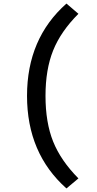

<svg xmlns="http://www.w3.org/2000/svg" viewBox="-20 -846 540 1065"><path d="M415 143.6 348.6 199.2Q129.9 4.9 129.9 -314.5Q129.9 -632.8 348.6 -826.2L415 -769.5Q317.4 -671.9 274.9 -566.4Q232.4 -460.9 232.4 -314.5Q232.4 -166 274.9 -60.5Q317.4 44.9 415 143.6Z"/></svg>

Font: Gen Shin Gothic Monospace Medium
Style: Regular
Weight: 500
Designer: [Source Han Sans]
Ryoko NISHIZUKA  (kana & ideographs); Paul D. Hunt (Latin, Greek & Cyrillic); Wenlong ZHANG  (bopomofo
Version: Version 1.002.20150607